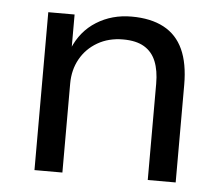

<svg xmlns="http://www.w3.org/2000/svg" viewBox="-42 -548 694 596"><g transform="rotate(5 304.5 -250.5)"><path d="M86 0V-492H168V-385H165Q188 -441 236 -471Q284 -501 345 -501Q405 -501 445.5 -479.5Q486 -458 506 -414.5Q526 -371 526 -304V0H439V-300Q439 -341 427.5 -369.5Q416 -398 391 -413Q366 -428 325 -428Q280 -428 245.5 -408Q211 -388 192 -354Q173 -320 173 -277V0Z"/></g></svg>

Font: Nunito Sans 9pt
Style: Regular
Weight: 400
Version: Version 3.101;gftools[0.9.27]